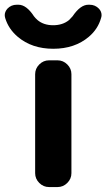

<svg xmlns="http://www.w3.org/2000/svg" viewBox="-50 -796 441 796"><path d="M-28.3 -720.7Q-30.3 -727.5 -30.3 -733.4Q-30.3 -747.1 -19.5 -759.8Q-3.9 -776.4 19.5 -776.4H26.4Q59.6 -776.4 90.8 -728.5Q96.7 -720.7 105.5 -712.9Q130.9 -691.4 170.4 -691.4Q210 -691.4 236.3 -712.9Q244.1 -720.7 251 -728.5Q283.2 -776.4 316.4 -776.4H321.3Q344.7 -776.4 360.4 -759.8Q371.1 -748 371.1 -733.4Q371.1 -727.5 369.1 -721.7Q356.4 -675.8 318.4 -643.6Q259.8 -593.8 170.9 -593.8Q82 -593.8 23.4 -643.6Q-14.6 -675.8 -28.3 -720.7ZM153.3 -20.5Q129.9 -20.5 112.8 -37.6Q95.7 -54.7 95.7 -78.1V-488.3Q95.7 -511.7 112.8 -528.8Q129.9 -545.9 153.3 -545.9H188.5Q211.9 -545.9 229 -528.8Q246.1 -511.7 246.1 -488.3V-78.1Q246.1 -54.7 229 -37.6Q211.9 -20.5 188.5 -20.5Z"/></svg>

Font: Gen Jyuu Gothic Bold
Style: Bold
Weight: 700
Designer: [Source Han Sans]
Ryoko NISHIZUKA  (kana & ideographs); Paul D. Hunt (Latin, Greek & Cyrillic); Wenlong ZHANG  (bopomofo
Version: Version 1.002.20150607